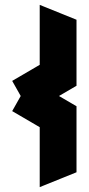

<svg xmlns="http://www.w3.org/2000/svg" viewBox="-20 -744 364 788"><path d="M143 24V-222L30 -288L65 -350L30 -412L143 -478V-724L294 -663V-392L222 -350L294 -308V-37Z"/></svg>

Font: Blaka Ink
Style: Regular
Weight: 400
Designer: Mohamed Gaber
Foundry: Kief Type Foundry
Version: Version 1.003; ttfautohint (v1.8.4.7-5d5b)